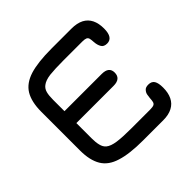

<svg xmlns="http://www.w3.org/2000/svg" viewBox="-165 -797 959 959"><g transform="rotate(-45 314.0 -318.0)"><path d="M465 6C465 6 465 6 465 6C491.5 6 513 1.5 530.5 -8C547.5 -17 560 -30 568.5 -47.5C577 -65 581 -85.5 581 -110C581 -110 581 -110 581 -110C581 -131 578 -147 571.5 -157.5C565 -168 554 -173 539 -173C539 -173 539 -173 539 -173C526.5 -173 517 -170 511.5 -163.5C505.5 -157 501.5 -150 500 -141.5C498.5 -133 497.5 -126 497 -120C497 -120 497 -120 497 -120C496.5 -109.5 495.5 -101.5 494 -95.5C492.5 -89 489 -84.5 484 -82C478.5 -79.5 470 -78 458 -78C458 -78 324 -78 324 -78C324 -78 324 -78 324 -78C283.5 -78 251 -79.5 226.5 -83C202 -86.5 183.5 -93 172 -103C172 -103 172 -103 172 -103C163 -111 157 -121.5 154 -135C150.5 -148.5 149 -164.5 149 -184C149 -184 149 -291 149 -291C149 -291 412 -291 412 -291C412 -291 412 -291 412 -291C446 -291 463 -305.5 463 -334C463 -334 463 -334 463 -334C463 -361.5 446 -375 412 -375C412 -375 149 -375 149 -375C149 -375 149 -455 149 -455C149 -455 149 -455 149 -455C149 -475 150.5 -491.5 154 -504.5C157.5 -517.5 164 -527.5 174 -535C174 -535 174 -535 174 -535C186 -544.5 204 -551 228 -554C251.5 -556.5 283.5 -558 324 -558C324 -558 458 -558 458 -558C458 -558 458 -558 458 -558C470 -558 478.5 -556.5 484 -554C489 -551.5 492.5 -547 494 -541C495.5 -534.5 496.5 -526.5 497 -516C497 -516 497 -516 497 -516C498 -500.5 501.5 -488 507.5 -478C513 -468 523.5 -463 539 -463C539 -463 539 -463 539 -463C567 -463 581 -484.5 581 -527C581 -527 581 -527 581 -527C581 -551.5 577 -572 568.5 -589.5C560 -606.5 547.5 -619.5 530.5 -628.5C513 -637.5 491.5 -642 465 -642C465 -642 324 -642 324 -642C324 -642 324 -642 324 -642C260 -642 209 -636 171.5 -624.5C133.5 -612.5 106.5 -593 90 -566C73.5 -538.5 65 -501.5 65 -455C65 -455 65 -181 65 -181C65 -181 65 -181 65 -181C65 -134.5 73.5 -98 90 -70.5C106.5 -43 133.5 -23.5 171.5 -12C209 0 260 6 324 6C324 6 465 6 465 6Z"/></g></svg>

Font: Jura-Fortis-Bold
Style: Bold
Weight: 500
Designer: Daniel Johnson, Alexei Vanyashin, Mirko Velimirovic
Foundry: Daniel Johnson
Version: ""